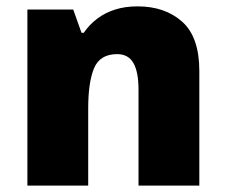

<svg xmlns="http://www.w3.org/2000/svg" viewBox="-20 -583 710 603"><path d="M412 -563Q498 -563 552 -515Q606 -467 606 -360V0H415V-302Q415 -357 399 -385Q383 -413 348 -413Q294 -413 275.5 -369Q257 -325 257 -242V0H66V-553H210L236 -480H243Q261 -506 285.5 -524.5Q310 -543 341.5 -553Q373 -563 412 -563Z"/></svg>

Font: Noto Sans Hebrew Thin Black
Style: Regular
Weight: 900
Version: Version 3.001